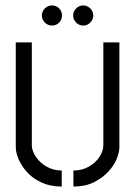

<svg xmlns="http://www.w3.org/2000/svg" viewBox="-20 -681 497 706"><path d="M286 -587Q271 -587 260 -598Q249 -609 249 -624Q249 -639 260 -650Q271 -661 286 -661Q301 -661 312 -650Q323 -639 323 -624Q323 -609 312 -598Q301 -587 286 -587ZM171 -587Q156 -587 145 -598Q134 -609 134 -624Q134 -639 145 -650Q156 -661 171 -661Q187 -661 197.5 -650Q208 -639 208 -624Q208 -609 197.5 -598Q187 -587 171 -587ZM250 5V-54Q282 -54 307 -68.5Q332 -83 346 -104.5Q360 -126 360 -147V-525H419V-140Q419 -121 409 -96.5Q399 -72 377.5 -49Q356 -26 324.5 -10.5Q293 5 250 5ZM207 5Q165 5 132.5 -10Q100 -25 79.5 -48Q59 -71 48.5 -95.5Q38 -120 38 -140V-525H97V-147Q97 -127 111.5 -105Q126 -83 151 -68.5Q176 -54 207 -54Z"/></svg>

Font: Stick No Bills ExtraLight Light
Style: Regular
Weight: 300
Version: Version 2.000